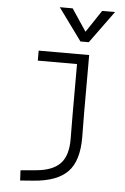

<svg xmlns="http://www.w3.org/2000/svg" viewBox="-65 -821 715 1102"><g transform="rotate(5 293.0 -270.5)"><path d="M93.8 234.4 90.8 175.8 180.7 167.5Q275.4 159.2 319.1 113Q362.8 66.9 361.8 -30.3L360.8 -170.9V-460H134.8V-517.6H425.8V-187.5L427.2 -45.9Q428.2 92.3 366.7 155.3Q305.2 218.3 170.9 228.5ZM369.1 -590.8 233.9 -776.4H308.1L393.1 -648.9L478 -776.4H552.2L417 -590.8Z"/></g></svg>

Font: Cascadia Mono PL Light
Style: Regular
Weight: 300
Monospace: yes
Designer: Aaron Bell
Foundry: Saja Typeworks
Version: Version 2404.023; ttfautohint (v1.8.4)